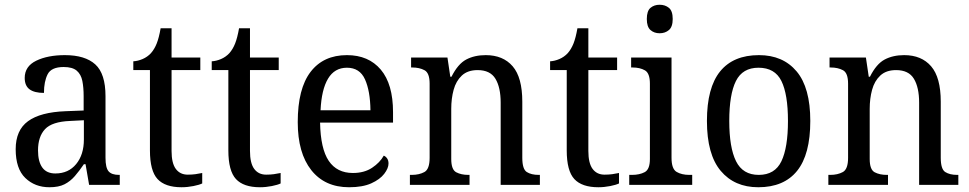

<svg xmlns="http://www.w3.org/2000/svg" viewBox="-20 -778 4078 808"><path d="M188 10Q127 10 86.5 -29Q46 -68 46 -150Q46 -230 98 -268Q150 -306 256 -310L332 -313V-373Q332 -410 326.5 -437.5Q321 -465 303 -480.5Q285 -496 248 -496Q196 -496 180.5 -465.5Q165 -435 165 -387Q125 -387 104.5 -402Q84 -417 84 -450Q84 -499 132.5 -522.5Q181 -546 253 -546Q338 -546 381 -507Q424 -468 424 -373V-114Q424 -72 437 -57Q450 -42 481 -42H484V0H355L340 -87H333Q314 -59 295 -37Q276 -15 251.5 -2.5Q227 10 188 10ZM213 -48Q268 -48 300.5 -87.5Q333 -127 333 -191V-272L275 -269Q199 -266 169.5 -234.5Q140 -203 140 -145Q140 -98 158 -73Q176 -48 213 -48Z M744 10Q675 10 643 -24.5Q611 -59 611 -145V-483H541V-520Q560 -521 580 -529.5Q600 -538 615 -554Q630 -571 639.5 -595Q649 -619 656 -659H702V-536H823V-483H702V-143Q702 -91 720 -67Q738 -43 770 -43Q788 -43 802.5 -45Q817 -47 831 -50V-6Q819 0 794 5Q769 10 744 10Z M1074 10Q1005 10 973 -24.5Q941 -59 941 -145V-483H871V-520Q890 -521 910 -529.5Q930 -538 945 -554Q960 -571 969.5 -595Q979 -619 986 -659H1032V-536H1153V-483H1032V-143Q1032 -91 1050 -67Q1068 -43 1100 -43Q1118 -43 1132.5 -45Q1147 -47 1161 -50V-6Q1149 0 1124 5Q1099 10 1074 10Z M1449 10Q1347 10 1290 -62Q1233 -134 1233 -264Q1233 -405 1287 -475.5Q1341 -546 1440 -546Q1531 -546 1582.5 -485Q1634 -424 1634 -306V-262H1327Q1329 -152 1363.5 -101Q1398 -50 1465 -50Q1513 -50 1546 -72Q1579 -94 1595 -123Q1603 -120 1609 -111.5Q1615 -103 1615 -90Q1615 -70 1597 -46.5Q1579 -23 1542.5 -6.5Q1506 10 1449 10ZM1539 -314Q1538 -395 1516 -444Q1494 -493 1440 -493Q1388 -493 1360.5 -447Q1333 -401 1329 -314Z M1705 0V-42H1713Q1744 -42 1766 -54Q1788 -66 1788 -114V-426Q1788 -471 1766.5 -482.5Q1745 -494 1715 -494H1710V-536H1863L1875 -455H1880Q1907 -509 1942 -527.5Q1977 -546 2024 -546Q2097 -546 2137.5 -499Q2178 -452 2178 -350V-114Q2178 -66 2197 -54Q2216 -42 2247 -42H2252V0H2087V-346Q2087 -410 2065 -446.5Q2043 -483 1990 -483Q1948 -483 1923.5 -460Q1899 -437 1889 -400Q1879 -363 1879 -320V-109Q1879 -64 1900 -53Q1921 -42 1951 -42H1956V0Z M2498 10Q2429 10 2397 -24.5Q2365 -59 2365 -145V-483H2295V-520Q2314 -521 2334 -529.5Q2354 -538 2369 -554Q2384 -571 2393.5 -595Q2403 -619 2410 -659H2456V-536H2577V-483H2456V-143Q2456 -91 2474 -67Q2492 -43 2524 -43Q2542 -43 2556.5 -45Q2571 -47 2585 -50V-6Q2573 0 2548 5Q2523 10 2498 10Z M2756 -638Q2733 -638 2717.5 -651.5Q2702 -665 2702 -698Q2702 -732 2717.5 -745Q2733 -758 2756 -758Q2779 -758 2795 -745Q2811 -732 2811 -698Q2811 -665 2795 -651.5Q2779 -638 2756 -638ZM2628 0V-42H2640Q2671 -42 2693 -53.5Q2715 -65 2715 -109V-426Q2715 -470 2694 -482Q2673 -494 2642 -494H2636V-536H2806V-114Q2806 -67 2827.5 -54.5Q2849 -42 2881 -42H2893V0Z M3171 10Q3071 10 3013 -59Q2955 -128 2955 -269Q2955 -409 3010.5 -477.5Q3066 -546 3174 -546Q3275 -546 3332.5 -477.5Q3390 -409 3390 -269Q3390 -128 3334.5 -59Q3279 10 3171 10ZM3173 -42Q3241 -42 3268.5 -99.5Q3296 -157 3296 -269Q3296 -381 3268.5 -437Q3241 -493 3172 -493Q3105 -493 3077 -437Q3049 -381 3049 -269Q3049 -157 3077.5 -99.5Q3106 -42 3173 -42Z M3466 0V-42H3474Q3505 -42 3527 -54Q3549 -66 3549 -114V-426Q3549 -471 3527.5 -482.5Q3506 -494 3476 -494H3471V-536H3624L3636 -455H3641Q3668 -509 3703 -527.5Q3738 -546 3785 -546Q3858 -546 3898.5 -499Q3939 -452 3939 -350V-114Q3939 -66 3958 -54Q3977 -42 4008 -42H4013V0H3848V-346Q3848 -410 3826 -446.5Q3804 -483 3751 -483Q3709 -483 3684.5 -460Q3660 -437 3650 -400Q3640 -363 3640 -320V-109Q3640 -64 3661 -53Q3682 -42 3712 -42H3717V0Z"/></svg>

Font: Noto Serif Sinhala SemiCondensed
Style: Regular
Weight: 400
Width: 4
Designer: Jelle Bosma - Monotype Design Team
Foundry: Monotype Imaging Inc.
Version: Version 2.007; ttfautohint (v1.8.4.7-5d5b)